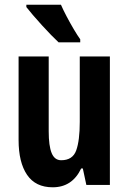

<svg xmlns="http://www.w3.org/2000/svg" viewBox="-20 -852 548 816"><path d="M447 -612V-66H347L332 -136H325Q287 -56 204 -56Q131 -56 95 -109Q59 -162 59 -257V-612H187V-294Q187 -232 199.5 -201.5Q212 -171 240 -171Q289 -171 304 -213Q319 -255 319 -334V-612ZM239 -832Q248 -811 263 -782.5Q278 -754 294 -727Q310 -700 321 -685V-672H229Q216 -684 197 -703.5Q178 -723 157.5 -745.5Q137 -768 119.5 -788.5Q102 -809 92 -822V-832Z"/></svg>

Font: Noto Sans Malayalam UI ExtraCondensed
Style: Bold
Weight: 700
Width: 2
Designer: Jelle Bosma - Monotype Design Team
Foundry: Monotype Imaging Inc.
Version: Version 2.104; ttfautohint (v1.8.4.7-5d5b)